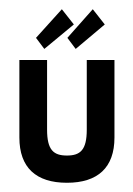

<svg xmlns="http://www.w3.org/2000/svg" viewBox="-20 -392 288 416"><path d="M168 -262V-111C168 -67 154 -55 125 -55C96 -55 82 -67 82 -111V-262H22V-94C22 -29 58 4 125 4C192 4 228 -29 228 -94V-262ZM126 -310 144 -286 207 -339 181 -372ZM58 -310 76 -286 140 -339 114 -372Z"/></svg>

Font: Hussar Tani
Style: Dwa
Weight: 700
Foundry: Cannot Into Space Fonts
Version: Version 0.92